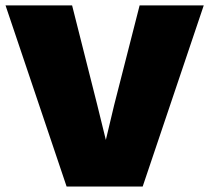

<svg xmlns="http://www.w3.org/2000/svg" viewBox="-28 -680 763 700"><path d="M714.8 -660.2 492.2 0H214.8L-7.8 -660.2H234.9L326.2 -298.8L357.9 -169.9L388.2 -296.9L481 -660.2Z"/></svg>

Font: Work Sans Black
Style: Regular
Weight: 900
Designer: Wei Huang
Foundry: Wei Huang
Version: Version 2.012